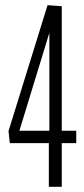

<svg xmlns="http://www.w3.org/2000/svg" viewBox="-20 -723 324 743"><path d="M18 -169 13 -216 164 -703 219 -699V-217H275V-169H219V0H169V-169ZM55 -217H171V-596Z"/></svg>

Font: Georama Extra Condensed Light
Style: Regular
Weight: 300
Width: 2
Designer: Jean-Baptiste Levee
Foundry: Production Type
Version: Version 1.000